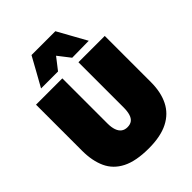

<svg xmlns="http://www.w3.org/2000/svg" viewBox="-269 -1106 1264 1264"><g transform="rotate(-45 363.0 -474.5)"><path d="M365 16Q246 16 175.5 -19.8Q105 -55.5 74 -122.8Q43 -190 43 -284Q43 -301.5 43 -332.5Q43 -363.5 43 -400.8Q43 -438 43 -474Q43 -545.5 43 -600.5Q43 -655.5 43 -713H288Q288 -655.5 288 -600.5Q288 -545.5 288 -474V-293Q288 -256.5 296.8 -231.8Q305.5 -207 322.5 -194.5Q339.5 -182 364 -182Q390.5 -182 406.8 -194.5Q423 -207 430.5 -231.8Q438 -256.5 438 -293V-474Q438 -545.5 438 -600.5Q438 -655.5 438 -713H683Q683 -655.5 683 -600.5Q683 -545.5 683 -474Q683 -438 683 -400Q683 -362 683 -330.5Q683 -299 683 -283Q683 -189.5 649.5 -122.5Q616 -55.5 545.8 -19.8Q475.5 16 365 16ZM430 -763Q407.5 -792 384.5 -821.5Q361.5 -851 338 -881H390Q367 -851.5 344.5 -822.2Q322 -793 300 -765H142Q169.5 -814 197.2 -864Q225 -914 253 -965H475Q503 -914 531 -864Q559 -814 586 -765Z"/></g></svg>

Font: Commissioner Thin Black
Style: Regular
Weight: 900
Version: Version 1.000